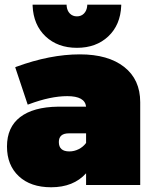

<svg xmlns="http://www.w3.org/2000/svg" viewBox="-20 -789 653 819"><path d="M9.8 -164.1Q9.8 -246.1 65.7 -289.3Q121.6 -332.5 227.1 -334H347.2Q342.3 -378.9 267.1 -378.9Q195.3 -378.9 103 -344.2L98.1 -342.8L44.9 -502L48.8 -503.9Q193.4 -557.1 320.8 -557.1Q441.4 -557.1 509.8 -503.4Q578.1 -449.7 578.1 -353V0H347.2V-49.8Q293.5 9.8 198.2 9.8Q110.4 9.8 60.1 -37.4Q9.8 -84.5 9.8 -164.1ZM119.1 -764.2V-769H264.2V-764.2Q266.1 -743.2 278.1 -731.2Q290 -719.2 308.1 -719.2Q326.2 -719.2 338.1 -731.2Q350.1 -743.2 352.1 -764.2V-769H497.1V-764.2Q493.7 -682.6 441.9 -633.8Q390.1 -585 308.1 -585Q226.1 -585 174.3 -633.8Q122.6 -682.6 119.1 -764.2ZM231 -183.1Q231 -143.1 275.9 -143.1Q296.4 -143.1 315.4 -152.6Q334.5 -162.1 347.2 -179.2V-220.2H273.9Q231 -220.2 231 -183.1Z"/></svg>

Font: Trueno UltraBlack
Style: Regular
Weight: 950
Designer: Julieta Ulanovsky
Foundry: Julieta Ulanovsky
Version: Version 3.001b | FøM Fix